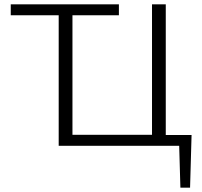

<svg xmlns="http://www.w3.org/2000/svg" viewBox="-20 -678 940 893"><path d="M30 -607V-658H533V-607ZM687 0V-658H751V0ZM274 0V-51H729V0ZM253 0V-658H317V0ZM743 0V-50H871L845 0ZM819 195 812 -50H871L864 195Z"/></svg>

Font: Ysabeau Office Light
Style: Regular
Weight: 300
Designer: Christian Thalmann (Catharsis Fonts)
Version: Version 2.001;gftools[0.9.30]; featfreeze: tnum,lnum,ss02